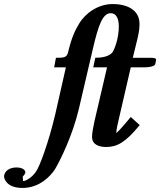

<svg xmlns="http://www.w3.org/2000/svg" viewBox="-147 -718 790 947"><path d="M498 -386H571C589 -386 616 -391 619 -402L623 -424C623 -430 615 -433 595 -433H508L532 -531C540 -566 541 -582 541 -601C541 -663 489 -698 408 -698C339 -698 275 -655 243 -601C223 -567 207 -536 189 -461C183 -433 166 -433 129 -433L120 -386H178L125 -152C91 -9 47 107 30 129C10 159 -21 175 -32 175C-33 175 -34 173 -34 167C-34 162 -34 154 -36 155C-28 146 -22 138 -22 132C-22 119 -39 108 -65 108C-116 108 -127 140 -127 152C-127 164 -114 209 -36 209C50 209 104 148 124 117C148 77 210 -46 242 -181L312 -481C337.9 -591.8 359 -653 399 -653C428 -653 439 -624 439 -587C439 -527 417 -473 407 -459C389 -438 353 -433 323 -433L313 -386H381L319 -120C312 -89 307 -60 307 -43C307 -4 342 7 377 7C429 7 471 -14 542 -101L498 -141C446 -78 429 -62 421 -58C424 -59 427 -62 427 -66C427 -76 431 -98 438 -126Z"/></svg>

Font: Linux Libertine O
Style: Bold Italic
Weight: 700
Italic angle: -11.5°
Designer: Philipp H. Poll
Foundry: Philipp H. Poll
Version: Version 4.1.0